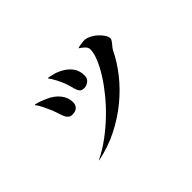

<svg xmlns="http://www.w3.org/2000/svg" viewBox="-89 -835 1178 1178"><g transform="rotate(-45 500.0 -246.0)"><path d="M275 -296Q268 -312 262 -331.5Q256 -351 248 -372Q234 -404 222 -428.5Q210 -453 196 -471L198 -474Q221 -469 240.5 -461.5Q260 -454 273 -448Q321 -427 347.5 -393Q374 -359 374 -318Q374 -296 360 -281.5Q346 -267 317 -267Q301 -267 292 -274.5Q283 -282 275 -296ZM783 -387Q780 -382 776.5 -377.5Q773 -373 771 -368Q738 -300 686 -234.5Q634 -169 566 -113Q498 -57 415 -15Q332 27 235 47L234 45Q292 17 347.5 -24Q403 -65 452.5 -112.5Q502 -160 543 -210.5Q584 -261 614 -309Q644 -357 661 -399.5Q678 -442 678 -472Q678 -490 663 -504Q648 -518 631 -529Q642 -533 657.5 -535.5Q673 -538 684 -539Q705 -540 728 -529.5Q751 -519 769.5 -502.5Q788 -486 800.5 -467.5Q813 -449 813 -433Q813 -423 797 -404Q794 -399 790.5 -395.5Q787 -392 783 -387ZM444 -357Q438 -371 433 -391.5Q428 -412 419 -436Q415 -446 409 -459Q403 -472 396 -485.5Q389 -499 381.5 -511Q374 -523 368 -531L370 -533Q381 -531 390.5 -529Q400 -527 410 -524Q421 -522 431 -518Q441 -514 452 -509Q493 -489 516.5 -458.5Q540 -428 540 -385Q540 -359 522 -345Q504 -331 484 -331Q466 -331 457.5 -337.5Q449 -344 444 -357Z"/></g></svg>

Font: XinYuGongZhangJiaSongA
Style: Regular
Weight: 900
Designer: XinYuGong
Foundry: Adobe Systems Incorporated
Version: Version 1.00